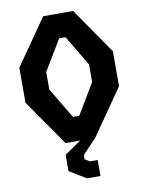

<svg xmlns="http://www.w3.org/2000/svg" viewBox="-101 -800 822 1088"><g transform="rotate(-10 310.0 -256.0)"><path d="M40.8 -265V-465.8L224.6 -730H397L579.2 -465.8V-265L395.3 0H224.6ZM328.2 -138.8 433.2 -315V-415.8L328.8 -591.2H292.4L186.8 -415.8V-315L291.8 -138.8ZM339.8 -21.4 395.3 0 315.1 84.7V109.3L342.3 125.8H387.4V217.9H309.8L213.7 159.2V65.6Z"/></g></svg>

Font: Monaspace Krypton Var
Style: Regular
Weight: 400
Designer: Riley Cran and the Lettermatic Team
Version: Version 1.101 (Monaspace Krypton Var)